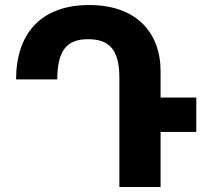

<svg xmlns="http://www.w3.org/2000/svg" viewBox="-20 -744 824 764"><path d="M761 -219V-356H619V-460C619 -617 520 -724 335 -724C139 -724 44 -606 44 -428H208C208 -541 244 -588 330 -588C413 -588 455 -549 455 -434V0H619V-219Z"/></svg>

Font: Noto Sans Armenian Extra
Style: Regular
Weight: 800
Designer: Monotype Design Team
Foundry: Monotype Imaging Inc.
Version: Version 1.901